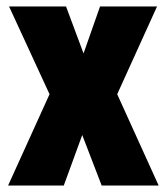

<svg xmlns="http://www.w3.org/2000/svg" viewBox="-20 -573 515 593"><path d="M133 -282 5 0H177L234 -156L294 0H470L342 -282L465 -553H289L238 -408L184 -553H8Z"/></svg>

Font: Noto Sans Lao ExtraCondensed Black
Style: Regular
Weight: 900
Width: 2
Designer: Monotype Design Team
Foundry: Monotype Imaging Inc.
Version: Version 2.003